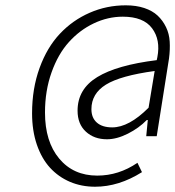

<svg xmlns="http://www.w3.org/2000/svg" viewBox="-20 -690 661 725"><path d="M338.9 15.1Q287.6 15.1 244.1 -3.4Q200.7 -22 168.9 -56.6Q137.2 -91.3 119.1 -144Q101.1 -196.8 101.1 -262.2Q101.1 -355.5 129.4 -433.3Q157.7 -511.2 206.1 -562.5Q254.4 -613.8 318.6 -641.8Q382.8 -669.9 455.1 -669.9Q494.1 -669.9 524.9 -659.7Q555.7 -649.4 575.2 -631.1Q594.7 -612.8 606.9 -587.6Q619.1 -562.5 620.8 -532.7Q622.6 -502.9 618.2 -469.2L571.8 -175.8H532.2L538.1 -236.8H534.2Q504.9 -206.5 462.9 -185.3Q420.9 -164.1 383.8 -164.1Q335.4 -164.1 304.2 -192.9Q272.9 -221.7 272.9 -272Q272.9 -353.5 347.2 -398.9Q421.4 -444.3 571.8 -462.9L574.2 -474.1Q586.9 -539.6 554.2 -583.3Q521.5 -627 443.8 -627Q387.2 -627 334.2 -601.8Q281.2 -576.7 240.2 -531.2Q199.2 -485.8 174.6 -416.5Q149.9 -347.2 149.9 -265.1Q149.9 -155.3 203.6 -91.1Q257.3 -26.9 347.2 -26.9Q428.2 -26.9 499 -75.2L516.1 -40Q428.7 15.1 338.9 15.1ZM403.8 -209Q466.8 -209 541 -283.2L564 -421.9Q434.6 -404.3 379.9 -370.4Q325.2 -336.4 325.2 -277.8Q325.2 -245.1 345.7 -227.1Q366.2 -209 403.8 -209Z"/></svg>

Font: Office Code Pro Light Italic
Style: Regular
Weight: 300
Italic angle: -9°
Designer: Nathan Rutzky & Paul D. Hunt
Foundry: Adobe Systems Incorporated
Version: Version 1.004;PS 001.004;hotconv 1.0.70;makeotf.lib2.5.58329